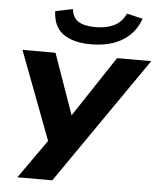

<svg xmlns="http://www.w3.org/2000/svg" viewBox="-60 -788 845 1019"><g transform="rotate(5 362.5 -278.0)"><path d="M71 180 227 -41 236 25 39 -496H215L337 -150H314L543 -496H725L257 180ZM397 -557Q334 -557 288.5 -574.5Q243 -592 219.5 -627Q196 -662 194 -716L287 -735Q292 -689 323.5 -669.5Q355 -650 414 -650Q471 -650 512 -669.5Q553 -689 575 -736L660 -716Q641 -663 604 -627.5Q567 -592 515 -574.5Q463 -557 397 -557Z"/></g></svg>

Font: Nunito Sans 10pt Expanded ExtraBold
Style: Italic
Weight: 800
Width: 7
Italic angle: -9°
Designer: Vernon Adams
Foundry: Vernon Adams
Version: Version 3.101;gftools[0.9.27]